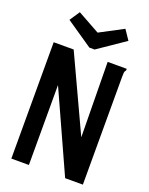

<svg xmlns="http://www.w3.org/2000/svg" viewBox="-151 -888 751 966"><g transform="rotate(20 225.0 -405.0)"><path d="M33 -623H140L327 -221L322 -623H424V-614Q418 -608 417 -601Q416 -594 416 -577V0H321L127 -428V0H33ZM349 -810 384 -758 239 -659H211L69 -756L105 -810L224 -744Z"/></g></svg>

Font: Inconsolata SemiCondensed Bold
Style: Regular
Weight: 700
Width: 4
Monospace: yes
Designer: Raph Levien, Cyreal, Brenton Simpson
Foundry: Raph Levien, Cyreal, Google
Version: Version 3.001; ttfautohint (v1.8.2.53-6de2)